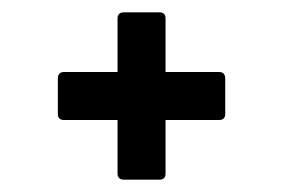

<svg xmlns="http://www.w3.org/2000/svg" viewBox="-20 -457 460 312"><path d="M182 -165Q171 -165 171 -175V-262H84Q74 -262 74 -272V-329Q74 -340 84 -340H171V-427Q171 -437 182 -437H239Q249 -437 249 -427V-340H336Q346 -340 346 -329V-272Q346 -262 336 -262H249V-175Q249 -165 239 -165Z"/></svg>

Font: Sofia Sans Extra Condensed SemiBold
Style: Regular
Weight: 600
Designer: Botio Nikoltchev, Ani Petrova
Foundry: lettersoup
Version: Version 4.101